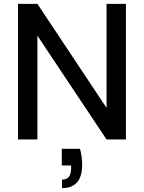

<svg xmlns="http://www.w3.org/2000/svg" viewBox="-20 -720 742 991"><path d="M73 0V-700H173L530 -163V-700H630V0H530L173 -536V0ZM300 251V207Q325 207 336 192Q347 177 347 148V134H299V48H393Q399 70 401.5 91Q404 112 404 130Q404 192 377.5 221.5Q351 251 300 251Z"/></svg>

Font: DM Sans 16pt Medium
Style: Regular
Weight: 500
Version: Version 4.004;gftools[0.9.30]